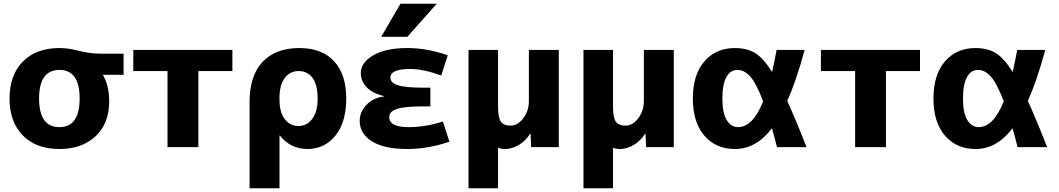

<svg xmlns="http://www.w3.org/2000/svg" viewBox="-20 -787 5662 1027"><path d="M531 -387V-385Q564 -330 564 -243Q564 -127 491.5 -58.5Q419 10 298 10Q173 10 102 -62.5Q31 -135 31 -260Q31 -385 102 -457.5Q173 -530 298 -530Q345 -530 403.5 -515Q462 -500 518 -500H641V-387ZM298 -107Q406 -107 406 -260Q406 -413 298 -413Q189 -413 189 -260Q189 -107 298 -107Z M1041 -407V0H876V-407H693V-520H1223V-407Z M1315 220V-243Q1315 -382 1384.5 -456Q1454 -530 1582 -530Q1701 -530 1766.5 -460Q1832 -390 1832 -260Q1832 -133 1774 -61.5Q1716 10 1625 10Q1534 10 1477 -62H1475V220ZM1679 -260Q1679 -333 1652 -370Q1625 -407 1577 -407Q1531 -407 1503 -369.5Q1475 -332 1475 -265V-255Q1475 -187 1503 -150Q1531 -113 1577 -113Q1622 -113 1650.5 -151.5Q1679 -190 1679 -260Z M2034 -273Q1972 -288 1941 -320.5Q1910 -353 1910 -397Q1910 -452 1976.5 -491Q2043 -530 2158 -530Q2266 -530 2375 -491L2340 -383Q2245 -418 2175 -418Q2068 -418 2068 -372Q2068 -345 2107 -331.5Q2146 -318 2245 -318H2282V-218H2245Q2142 -218 2102 -204Q2062 -190 2062 -161Q2062 -107 2166 -107Q2255 -107 2349 -137L2384 -29Q2270 10 2158 10Q2035 10 1969.5 -31Q1904 -72 1904 -140Q1904 -189 1940.5 -226.5Q1977 -264 2034 -271ZM2122 -767H2316L2159 -590H2019Z M2809 -520H2969V0H2821L2818 -72H2816Q2792 -34 2755.5 -12Q2719 10 2682 10Q2659 10 2644 3V220H2486V-520H2644V-220Q2644 -158 2659 -136.5Q2674 -115 2711 -115Q2749 -115 2779 -154.5Q2809 -194 2809 -247Z M3424 -520H3584V0H3436L3433 -72H3431Q3407 -34 3370.5 -12Q3334 10 3297 10Q3274 10 3259 3V220H3101V-520H3259V-220Q3259 -158 3274 -136.5Q3289 -115 3326 -115Q3364 -115 3394 -154.5Q3424 -194 3424 -247Z M4191 -247Q4238 -144 4294 0H4136Q4124 -49 4109 -101Q4025 10 3911 10Q3809 10 3747.5 -61.5Q3686 -133 3686 -260Q3686 -387 3747.5 -458.5Q3809 -530 3911 -530Q3973 -530 4017 -504.5Q4061 -479 4110 -402Q4121 -450 4134 -520H4284Q4240 -357 4191 -247ZM4062 -245Q4026 -340 3994 -376.5Q3962 -413 3924 -413Q3887 -413 3865.5 -375Q3844 -337 3844 -260Q3844 -183 3867 -145Q3890 -107 3928 -107Q4007 -107 4062 -245Z M4719 -407V0H4554V-407H4371V-520H4901V-407Z M5478 -247Q5525 -144 5581 0H5423Q5411 -49 5396 -101Q5312 10 5198 10Q5096 10 5034.5 -61.5Q4973 -133 4973 -260Q4973 -387 5034.5 -458.5Q5096 -530 5198 -530Q5260 -530 5304 -504.5Q5348 -479 5397 -402Q5408 -450 5421 -520H5571Q5527 -357 5478 -247ZM5349 -245Q5313 -340 5281 -376.5Q5249 -413 5211 -413Q5174 -413 5152.5 -375Q5131 -337 5131 -260Q5131 -183 5154 -145Q5177 -107 5215 -107Q5294 -107 5349 -245Z"/></svg>

Font: M PLUS 1p ExtraBold
Style: Regular
Weight: 800
Version: Version 1.062